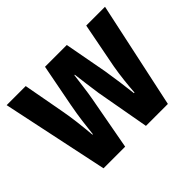

<svg xmlns="http://www.w3.org/2000/svg" viewBox="-121 -737 928 928"><g transform="rotate(-45 342.5 -273.5)"><path d="M411.1 0 361.8 -274.9Q356.9 -308.6 351.8 -347.2Q346.7 -385.7 342.8 -418H339.8Q335 -382.3 330.1 -343.8Q325.2 -305.2 319.8 -275.9L269 0H121.1L5.9 -546.9H136.2L174.8 -336.9Q182.6 -295.9 188.5 -247.3Q194.3 -198.7 198.2 -152.8H201.2Q205.1 -190.4 210.7 -233.9Q216.3 -277.3 226.1 -329.1L268.1 -546.9H417L458 -326.2Q464.8 -282.7 471.2 -237.8Q477.5 -192.9 481.9 -152.8H485.8Q488.3 -189 492.9 -231Q497.6 -272.9 504.9 -314.9L549.8 -546.9H678.2L561 0Z"/></g></svg>

Font: Open Sans Condensed
Style: Bold
Weight: 700
Width: 3
Designer: Monotype Design Team
Foundry: Monotype Imaging Inc.
Version: Version 3.003; ttfautohint (v1.8.4)